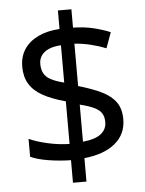

<svg xmlns="http://www.w3.org/2000/svg" viewBox="-56 -804 684 907"><g transform="rotate(-5 286.0 -350.5)"><path d="M253 -49Q198 -50 146 -58.5Q94 -67 62 -82V-167Q96 -151 149 -139Q202 -127 253 -126V-328Q187 -346 145 -369.5Q103 -393 82.5 -427Q62 -461 62 -508Q62 -557 85.5 -592Q109 -627 152 -647.5Q195 -668 253 -671V-759H317V-672Q370 -671 413.5 -660.5Q457 -650 493 -635L466 -561Q434 -574 395.5 -583.5Q357 -593 317 -596V-395Q383 -376 427 -354.5Q471 -333 493.5 -301.5Q516 -270 516 -220Q516 -150 464 -106.5Q412 -63 317 -53V58H253ZM317 -131Q376 -137 403 -158.5Q430 -180 430 -214Q430 -239 420 -255.5Q410 -272 385.5 -284Q361 -296 317 -307ZM253 -594Q217 -592 194 -581.5Q171 -571 159.5 -554Q148 -537 148 -515Q148 -489 157.5 -470.5Q167 -452 190 -439.5Q213 -427 253 -417Z"/></g></svg>

Font: hexsinhala15
Style: Book
Weight: 400
Designer: Jelle Bosma - Monotype Design Team
Foundry: Monotype Imaging Inc.
Version: Version 2.003